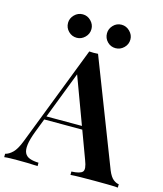

<svg xmlns="http://www.w3.org/2000/svg" viewBox="-143 -1003 935 1100"><g transform="rotate(15 324.0 -453.5)"><path d="M353 -711 596 -84Q611 -48 628.5 -34.5Q646 -21 661 -20V0Q635 -2 598.5 -2.5Q562 -3 524 -3Q480 -3 442 -2.5Q404 -2 380 0V-20Q431 -22 445 -37.5Q459 -53 439 -104L263 -579L281 -601L121 -186Q102 -136 98 -104Q94 -72 103 -54Q112 -36 133 -28.5Q154 -21 185 -20V0Q153 -2 123 -2.5Q93 -3 63 -3Q41 -3 21.5 -2.5Q2 -2 -13 0V-20Q9 -25 30.5 -46Q52 -67 72 -119L301 -711Q313 -710 327 -710Q341 -710 353 -711ZM440 -288V-268H142L152 -288ZM441 -907Q469 -907 490 -886Q511 -865 511 -838Q511 -809 490 -788.5Q469 -768 441 -768Q412 -768 392 -788.5Q372 -809 372 -838Q372 -865 392 -886Q412 -907 441 -907ZM211 -907Q239 -907 259.5 -886Q280 -865 280 -838Q280 -809 259 -788.5Q238 -768 211 -768Q182 -768 161.5 -788.5Q141 -809 141 -838Q141 -865 161.5 -886Q182 -907 211 -907Z"/></g></svg>

Font: Playfair Display SemiBold
Style: Regular
Weight: 600
Designer: Claus Eggers Sørensen
Foundry: Claus Eggers Sørensen
Version: Version 1.203